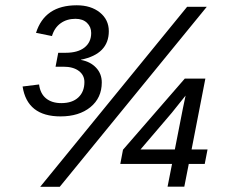

<svg xmlns="http://www.w3.org/2000/svg" viewBox="-20 -714 874 734"><path d="M202.6 -512.2H230.5Q277.8 -512.2 303.2 -532.5Q328.6 -552.7 328.6 -587.9Q328.6 -611.3 312.5 -626.7Q296.4 -642.1 268.6 -642.1Q235.4 -642.1 211.7 -625Q188 -607.9 178.7 -576.2L117.7 -588.4Q134.3 -641.1 173.1 -667.5Q211.9 -693.8 273.4 -693.8Q327.6 -693.8 361.8 -666.3Q396 -638.7 396 -594.7Q396 -551.3 369.4 -523.9Q342.8 -496.6 289.6 -485.8V-484.9Q325.2 -478.5 347.2 -455.3Q369.1 -432.1 369.1 -398.9Q369.1 -339.8 325.7 -304.4Q282.2 -269 211.4 -269Q84 -269 66.4 -383.3L129.4 -391.1Q133.8 -356 156 -337.9Q178.2 -319.8 214.4 -319.8Q256.3 -319.8 279.5 -341.6Q302.7 -363.3 302.7 -400.4Q302.7 -426.8 281.2 -442.9Q259.8 -459 222.2 -459H192.4ZM770.5 -688 208.5 0H133.8L695.3 -688ZM701.7 -87.4 684.6 -0.5H620.6L637.7 -87.4H439.9L450.2 -141.6L686.5 -413.6H765.1L712.4 -142.6H773.4L762.7 -87.4ZM689.5 -348.6Q676.3 -332 663.1 -315.7Q649.9 -299.3 636.7 -282.7L517.1 -142.6H648.4L679.2 -299.8Z"/></svg>

Font: Arimo
Style: Italic
Weight: 400
Italic angle: -12°
Designer: Steve Matteson
Foundry: Monotype Imaging Inc.
Version: Version 1.33